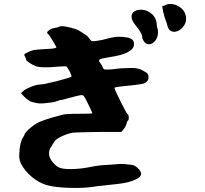

<svg xmlns="http://www.w3.org/2000/svg" viewBox="-20 -940 1040 972"><path d="M646 -856Q646 -873 659.5 -882Q673 -891 693 -891Q724 -891 749 -869Q774 -847 774 -807Q780 -792 780 -777Q780 -752 766 -734Q752 -716 734 -716Q711 -716 700 -749Q702 -769 667 -811Q646 -836 646 -856ZM801 -909 813 -912Q826 -920 842 -920Q872 -920 897 -899Q922 -878 922 -844Q922 -819 902.5 -799Q883 -779 862 -779Q832 -779 825 -820Q812 -853 806 -881ZM276 -803Q286 -812 325 -803Q367 -794 385 -782Q397 -774 410 -766Q424 -758 434 -743Q441 -733 444 -732Q448 -731 463 -732Q484 -735 498 -738Q557 -754 579 -754Q633 -754 650 -739Q660 -730 658 -712Q653 -667 530 -650Q491 -644 484 -638Q477 -633 489 -619Q497 -608 501 -597Q504 -590 507 -589Q510 -588 523 -588Q543 -588 565 -591Q585 -595 648 -596Q679 -596 701 -584Q720 -574 727 -568V-567Q732 -560 732 -549Q732 -528 710 -518Q696 -512 597 -503Q564 -499 560 -496Q559 -492 568 -473Q580 -448 595 -417Q622 -363 628 -360Q632 -357 632 -344Q632 -330 626 -328Q624 -327 621 -316Q618 -301 607 -287L595 -273Q594 -273 593 -272H488Q391 -271 358 -269Q335 -268 302 -254Q269 -240 259 -228Q255 -223 250.5 -216Q246 -209 241 -200Q236 -191 233 -187Q219 -152 246 -120Q264 -98 281 -91Q299 -84 336 -84Q379 -84 423 -92Q468 -101 489 -103Q558 -107 564 -108Q587 -112 623 -108Q650 -106 658 -103Q665 -100 678 -89Q696 -71 694 -58Q693 -44 672 -34Q636 -15 578 -9Q549 -6 528 -3.5Q507 -1 494 0.5Q481 2 476 2Q410 14 331 11Q253 9 210 -5Q174 -17 140 -45.5Q106 -74 87 -110Q80 -123 79 -134Q76 -143 78 -167Q80 -218 97 -245Q104 -256 104 -258Q104 -265 126 -286Q149 -306 165 -315Q197 -334 296 -359Q311 -364 380 -364Q438 -364 448 -366Q446 -373 429 -408Q409 -450 402 -456Q398 -460 387 -458H386Q374 -456 322 -442Q296 -434 290 -434Q284 -434 271 -429Q256 -422 220 -419Q186 -414 166 -418Q140 -423 131 -428Q112 -441 104 -449L88 -466Q86 -468 88 -470L100 -481Q111 -490 138 -501Q166 -512 182 -512Q198 -512 267 -529Q335 -547 342 -552Q343 -556 334 -576Q322 -598 316 -604Q311 -605 279 -603Q185 -594 159 -606Q141 -613 128 -623Q112 -633 112 -639Q112 -643 107 -653Q101 -661 104 -665Q106 -669 124 -677Q139 -684 152 -687H153Q166 -689 200 -691Q251 -693 261 -697Q265 -699 266 -700Q263 -707 242 -742Q230 -762 224 -767Q210 -776 233 -790Q244 -797 258 -799Q274 -801 276 -803Z"/></svg>

Font: NaniFont Regular
Style: Regular
Weight: 400
Designer: Nanigashitei
Version: Version 1.036